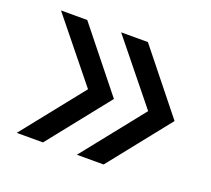

<svg xmlns="http://www.w3.org/2000/svg" viewBox="-90 -634 779 708"><g transform="rotate(20 300.0 -280.0)"><path d="M274 -40 466 -281 273 -520H378L570 -280L379 -40ZM38 -40 230 -281 37 -520H140L332 -280L141 -40Z"/></g></svg>

Font: JetBrains Mono
Style: Regular
Weight: 400
Monospace: yes
Designer: Philipp Nurullin, Konstantin Bulenkov
Foundry: JetBrains
Version: Version 2.305